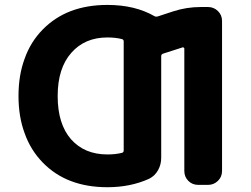

<svg xmlns="http://www.w3.org/2000/svg" viewBox="-20 -785 1040 795"><path d="M424.8 -9.8Q340.8 -9.8 273.9 -35.2Q207 -60.5 156.7 -112.3Q106.4 -164.1 82 -233.4Q56.6 -301.8 56.6 -387.7Q56.6 -473.6 82 -542Q106.4 -611.3 156.7 -662.6Q207 -713.9 273.9 -739.3Q340.8 -764.6 424.8 -764.6Q539.1 -764.6 620.1 -717.8Q626 -714.8 632.8 -716.8L698.2 -738.3Q752.9 -755.9 810.5 -755.9H841.8Q865.2 -755.9 882.3 -739.3Q899.4 -722.7 899.4 -698.2V-77.1Q899.4 -52.7 882.3 -36.1Q865.2 -19.5 841.8 -19.5H800.8Q776.4 -19.5 759.8 -36.1Q743.2 -52.7 743.2 -77.1V-584Q743.2 -585.9 740.7 -587.9Q738.3 -589.8 736.3 -588.9L654.3 -562.5Q647.5 -559.6 647.5 -552.7V-131.8Q647.5 -103.5 634.3 -80.1Q621.1 -56.6 597.7 -44.9Q520.5 -9.8 424.8 -9.8ZM424.8 -629.9Q331.1 -629.9 275.4 -566.4Q218.8 -502.9 218.8 -387.2Q218.8 -271.5 274.4 -208Q330.1 -145.5 424.8 -145.5Q459 -145.5 485.4 -152.3Q492.2 -154.3 492.2 -162.1V-613.3Q492.2 -621.1 485.4 -623Q459 -629.9 424.8 -629.9Z"/></svg>

Font: Rounded Mgen+ 2m bold
Style: Bold
Weight: 700
Designer: [Source Han Sans]
Ryoko NISHIZUKA  (kana & ideographs); Paul D. Hunt (Latin, Greek & Cyrillic); Wenlong ZHANG  (bopomofo
Version: Version 1.059.20150602